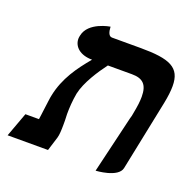

<svg xmlns="http://www.w3.org/2000/svg" viewBox="-107 -667 781 786"><g transform="rotate(20 283.5 -274.5)"><path d="M389 13C389 13 485.8 8 495 -37L558 -344C564 -374 567 -399 567 -420C567 -501 518 -522 390 -522H266C252 -522 246 -538 245 -562C245 -562 152.4 -547.9 140 -485C139 -480 138 -476 138 -471C138 -436 168 -409 220 -409C174 -354 130 -294 114 -214C112 -207 108 -173 104 -143C103 -130 100 -116 99 -106H40L1 0H177L196 -61C200 -74 201 -96 201 -120V-137C201 -146 200 -155 200 -165C200 -193 202 -224 208 -257C219 -309 261 -372 289 -409H394C441 -409 463 -389 463 -336C463 -316 460 -292 454 -262C453 -254 451 -245 448 -236Z"/></g></svg>

Font: Linux Libertine O
Style: Bold Italic
Weight: 700
Italic angle: -11.5°
Designer: Philipp H. Poll
Foundry: Philipp H. Poll
Version: Version 4.1.0